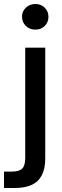

<svg xmlns="http://www.w3.org/2000/svg" viewBox="-61 -734 311 959"><path d="M-41 205V123H-1Q35 123 50 108Q65 93 65 55V-496H165V57Q165 109 147.5 142Q130 175 96 190Q62 205 14 205ZM116 -586Q87 -586 68 -604.5Q49 -623 49 -651Q49 -677 68 -695.5Q87 -714 116 -714Q144 -714 162.5 -695.5Q181 -677 181 -650Q181 -623 162.5 -604.5Q144 -586 116 -586Z"/></svg>

Font: DM Sans 36pt Medium
Style: Regular
Weight: 500
Designer: Colophon Foundry, Jonny Pinhorn
Foundry: Colophon Foundry
Version: Version 4.004;gftools[0.9.30]